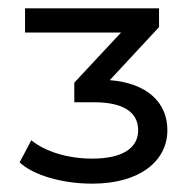

<svg xmlns="http://www.w3.org/2000/svg" viewBox="-20 -762 470 460"><path d="M201 -322C316 -322 381 -377 381 -450C381 -517 332 -563 243 -570L361 -697V-742H40V-684H270L158 -564V-517H205C276 -517 311 -493 311 -450C311 -407 273 -382 201 -382C142 -382 88 -399 55 -426L27 -373C60 -342 129 -322 201 -322Z"/></svg>

Font: Malon Grotesk Med
Style: Regular
Weight: 500
Designer: Julieta Ulanovsky
Foundry: Julieta Ulanovsky
Version: Version 7.200